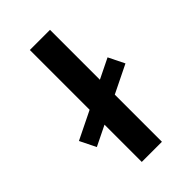

<svg xmlns="http://www.w3.org/2000/svg" viewBox="-214 -774 849 849"><g transform="rotate(-45 210.0 -350.0)"><path d="M404 -359 53 -187 16 -262 367 -434ZM273 0H147V-700H273Z"/></g></svg>

Font: Space Grotesk Variable Light
Style: Regular
Weight: 300
Designer: Florian Karsten
Foundry: Florian Karsten
Version: Version 2.000